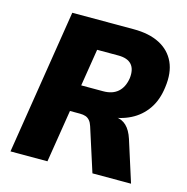

<svg xmlns="http://www.w3.org/2000/svg" viewBox="-104 -804 879 903"><g transform="rotate(15 335.0 -352.5)"><path d="M26 0 138 -705H437Q513 -705 564 -678.5Q615 -652 638 -602Q661 -552 651 -480Q643 -416 612.5 -372Q582 -328 534 -304Q486 -280 426 -276L431 -285L463 -284Q493 -282 514.5 -261.5Q536 -241 549 -201L613 0H425L357 -212Q352 -228 343.5 -238Q335 -248 323.5 -252Q312 -256 296 -256H247L206 0ZM267 -386H374Q419 -386 445.5 -409.5Q472 -433 479 -478Q484 -522 464 -544.5Q444 -567 399 -567H296Z"/></g></svg>

Font: Nunito Sans 10pt SemiCondensed Black
Style: Italic
Weight: 900
Width: 4
Italic angle: -9°
Designer: Vernon Adams
Foundry: Vernon Adams
Version: Version 3.101;gftools[0.9.27]